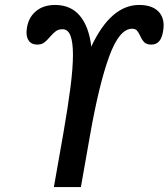

<svg xmlns="http://www.w3.org/2000/svg" viewBox="-20 -755 680 775"><path d="M274.5 -534Q274.5 -584.5 264.5 -610.8Q254.5 -637 232.5 -637Q216 -637 205.5 -629.2Q195 -621.5 181.5 -606Q168.5 -590.5 157.8 -582.8Q147 -575 130.5 -575Q109 -575 98 -588.2Q87 -601.5 87 -624.5Q87 -630.5 89 -644.5Q96.5 -687 126.5 -711Q156.5 -735 202.5 -735Q265.5 -735 302.2 -691.5Q339 -648 348.5 -567Q388.5 -652 436.8 -693.5Q485 -735 541.5 -735Q589 -735 614.8 -713Q640.5 -691 640.5 -652Q640.5 -641.5 638 -627.5Q629.5 -575 591.5 -575Q572 -575 562.8 -584Q553.5 -593 546 -610Q539 -625 532.5 -632Q526 -639 513 -639Q461.5 -639 420.5 -526.5Q379.5 -414 343.5 -209.5L306.5 0H197.5L236 -218.5Q254.5 -325 264.5 -403.2Q274.5 -481.5 274.5 -534Z"/></svg>

Font: JuliaMono
Style: Bold Italic
Weight: 700
Italic angle: -9°
Monospace: yes
Designer: cormullion
Foundry: corm
Version: Version 0.057; ttfautohint (v1.8.4)